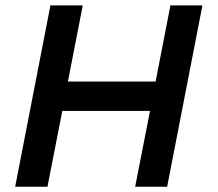

<svg xmlns="http://www.w3.org/2000/svg" viewBox="-20 -708 825 728"><path d="M570 -398.8H237.5L293.8 -687.5H171.2L37.5 0H160L216.2 -287.5H548.8L492.5 0H613.8L747.5 -687.5H626.2Z"/></svg>

Font: Cambay
Style: Bold Italic
Weight: 700
Italic angle: -11°
Designer: Pooja Saxena
Foundry: Pooja Saxena
Version: Version 1.006;PS 001.006;hotconv 1.0.70;makeotf.lib2.5.58329